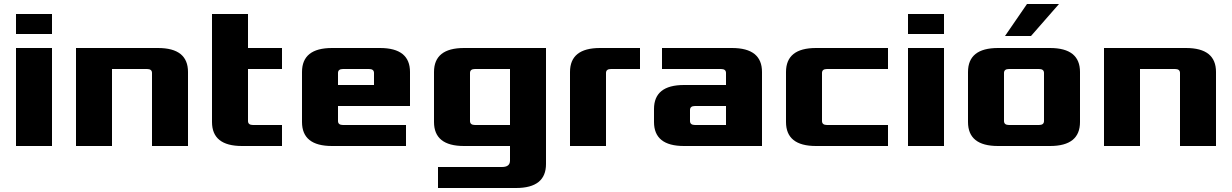

<svg xmlns="http://www.w3.org/2000/svg" viewBox="-20 -730 6160 960"><path d="M60 0V-490H240V0ZM60 -560V-660H240V-560Z M360 0V-490H770Q920 -490 920 -370V0H740V-365Q740 -385 715 -385H540V0Z M1040 -120V-660H1220V-490H1390V-385H1220V-125Q1220 -105 1245 -105H1390V0H1190Q1040 0 1040 -120Z M1490 -120V-370Q1490 -490 1640 -490H1880Q2030 -490 2030 -370V-200H1670V-125Q1670 -105 1695 -105H2010V0H1640Q1490 0 1490 -120ZM1670 -305H1850V-365Q1850 -385 1825 -385H1695Q1670 -385 1670 -365Z M2150 -120V-370Q2150 -490 2300 -490H2710V90Q2710 210 2560 210H2170V105H2490Q2530 105 2530 73V0H2300Q2150 0 2150 -120ZM2330 -125Q2330 -105 2355 -105H2530V-385H2355Q2330 -385 2330 -365Z M2830 0V-370Q2830 -490 2980 -490H3180V-385H3035Q3010 -385 3010 -365V0Z M3250 -120V-185Q3250 -305 3400 -305H3610V-365Q3610 -385 3585 -385H3290V-490H3640Q3790 -490 3790 -370V0H3400Q3250 0 3250 -120ZM3430 -125Q3430 -105 3455 -105H3610V-200H3455Q3430 -200 3430 -180Z M3910 -120V-370Q3910 -490 4060 -490H4420V-385H4115Q4090 -385 4090 -365V-125Q4090 -105 4115 -105H4420V0H4060Q3910 0 3910 -120Z M4520 0V-490H4700V0ZM4520 -560V-660H4700V-560Z M4820 -120V-370Q4820 -490 4970 -490H5230Q5380 -490 5380 -370V-120Q5380 0 5230 0H4970Q4820 0 4820 -120ZM5000 -125Q5000 -105 5025 -105H5175Q5200 -105 5200 -125V-365Q5200 -385 5175 -385H5025Q5000 -385 5000 -365ZM5005 -550 5115 -710H5275L5135 -550Z M5500 0V-490H5910Q6060 -490 6060 -370V0H5880V-365Q5880 -385 5855 -385H5680V0Z"/></svg>

Font: Xolonium
Style: Bold
Weight: 700
Designer: Severin Meyer
Version: Version 4.2